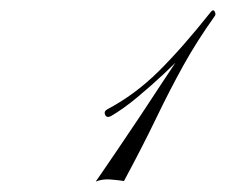

<svg xmlns="http://www.w3.org/2000/svg" viewBox="-20 -568 452 367"><path d="M185 -359Q238 -387 283 -431.5Q328 -476 382 -544Q387 -551 390 -546.5Q393 -542 391 -538Q356 -489 330 -442Q304 -395 278.5 -342Q253 -289 217 -222Q204 -224 190 -225Q176 -226 163 -221Q164 -222 176.5 -240.5Q189 -259 208.5 -287.5Q228 -316 249.5 -348.5Q271 -381 291 -411.5Q311 -442 325.5 -463.5Q340 -485 344 -491H356Q352 -487 335.5 -469Q319 -451 294.5 -428Q270 -405 243 -382.5Q216 -360 192 -346Q184 -342 181 -348.5Q178 -355 185 -359Z"/></svg>

Font: Kapakana
Style: Regular
Weight: 400
Designer: Kousuke Nagai
Version: Version 1.002